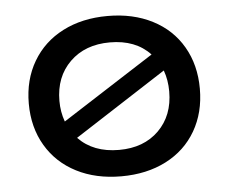

<svg xmlns="http://www.w3.org/2000/svg" viewBox="-42 -530 699 587"><g transform="rotate(-5 307.5 -236.0)"><path d="M570 -236Q570 -163 537.5 -107Q505 -51 445.5 -20.5Q386 10 308 10Q230 10 170.5 -20.5Q111 -51 78 -107Q45 -163 45 -236Q45 -309 78 -365Q111 -421 170.5 -451.5Q230 -482 308 -482Q386 -482 445.5 -451.5Q505 -421 537.5 -365Q570 -309 570 -236ZM476 -236Q476 -271 465 -301L183 -119Q229 -71 308 -71Q384 -71 430 -116.5Q476 -162 476 -236ZM150 -172 432 -353Q387 -401 308 -401Q232 -401 185.5 -355.5Q139 -310 139 -236Q139 -202 150 -172Z"/></g></svg>

Font: Madhuban
Style: Regular
Weight: 400
Designer: jaikishan Patel
Foundry: MagicType
Version: Version 1.000